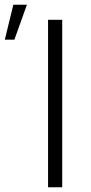

<svg xmlns="http://www.w3.org/2000/svg" viewBox="-101 -795 387 815"><path d="M0 0ZM163.1 0H103V-710.9H163.1ZM-44.4 -774.9H13.2L-40 -626.5H-80.6Z"/></svg>

Font: Roboto Light
Style: Regular
Weight: 300
Designer: Google
Version: Version 2.134; 2016; ttfautohint (v1.6)